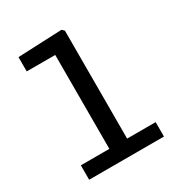

<svg xmlns="http://www.w3.org/2000/svg" viewBox="-180 -907 980 1038"><g transform="rotate(-30 310.0 -388.5)"><path d="M76.5 0H543.5V-90H365.5L366 -763.5L352 -777L77 -765V-676H255L254.5 -90H76.5Z"/></g></svg>

Font: Monaspace Neon Medium
Style: Regular
Weight: 500
Designer: Riley Cran & the Lettermatic Team
Foundry: Lettermatic
Version: Version 1.200 (Monaspace Neon)